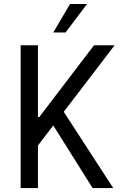

<svg xmlns="http://www.w3.org/2000/svg" viewBox="-20 -958 631 978"><path d="M451.7 0 251.4 -318.9 173.3 -217V0H85.2V-727.3H173.3V-362.2H180.4L458.8 -727.3H563.9L304.7 -388.5L556.8 0ZM251.4 -792.6 336.6 -937.5H423.3L313.9 -792.6Z"/></svg>

Font: Inter UI
Style: Regular
Weight: 400
Designer: Rasmus Andersson
Foundry: rsms
Version: Version 2.2